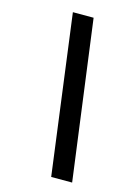

<svg xmlns="http://www.w3.org/2000/svg" viewBox="-111 -773 583 832"><g transform="rotate(15 181.0 -357.0)"><path d="M204 0 110 -714H203L298 0Z"/></g></svg>

Font: Noto Sans Display Medium
Style: Italic
Weight: 500
Italic angle: -12°
Designer: Monotype Design Team
Foundry: Monotype Imaging Inc.
Version: Version 2.003